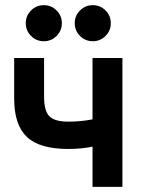

<svg xmlns="http://www.w3.org/2000/svg" viewBox="-20 -725 560 745"><path d="M245 -147Q133 -147 84 -194Q35 -241 35 -342V-500H151V-350Q151 -295 171.5 -274Q192 -253 245 -253Q272 -253 296 -255.5Q320 -258 339 -262V-500H455V0H339V-156Q320 -152 296 -149.5Q272 -147 245 -147ZM150 -565Q121 -565 100.5 -585.5Q80 -606 80 -635Q80 -664 100.5 -684.5Q121 -705 150 -705Q179 -705 199.5 -684.5Q220 -664 220 -635Q220 -606 199.5 -585.5Q179 -565 150 -565ZM340 -565Q311 -565 290.5 -585.5Q270 -606 270 -635Q270 -664 290.5 -684.5Q311 -705 340 -705Q369 -705 389.5 -684.5Q410 -664 410 -635Q410 -606 389.5 -585.5Q369 -565 340 -565Z"/></svg>

Font: PT Root UI Bold
Style: Regular
Weight: 700
Designer: Vitaly Kuzmin
Foundry: ParaType Ltd.
Version: Version 2.000G